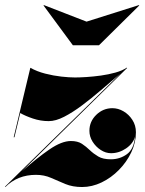

<svg xmlns="http://www.w3.org/2000/svg" viewBox="-60 -742 582 772"><path d="M288 -655 498.5 -721.5 500 -720 338 -560H233L115 -720L116.5 -721.5ZM-5 -190 62 -469.5Q88.5 -454.5 121.8 -446Q155 -437.5 186.8 -434Q218.5 -430.5 241.5 -430.5Q259.5 -430.5 287.2 -432.2Q315 -434 345.8 -438.2Q376.5 -442.5 404.2 -450.2Q432 -458 449.5 -470L451 -468.5L28 -53Q89 -107 138.5 -141Q188 -175 225 -175Q252.5 -175 269.5 -163.8Q286.5 -152.5 301.2 -138.2Q316 -124 335 -112.8Q354 -101.5 385.5 -101.5Q422 -101.5 450.2 -122Q478.5 -142.5 483 -192.5Q475 -164.5 446.8 -145.2Q418.5 -126 386.5 -126Q365 -126 345 -139Q325 -152 312.2 -172.5Q299.5 -193 299.5 -216Q299.5 -253.5 327 -280.2Q354.5 -307 392 -307Q415 -307 436.5 -294.5Q458 -282 472.2 -260Q486.5 -238 486.5 -210Q486.5 -169 468 -129.8Q449.5 -90.5 418.2 -58.8Q387 -27 348.5 -8.5Q310 10 270 10Q232 10 202.5 -2.2Q173 -14.5 145.2 -26.8Q117.5 -39 84.5 -39Q10.5 -39 -38.5 10L-40 8.5L424.5 -446.5Q386 -414 346.8 -380.2Q307.5 -346.5 269.8 -318.2Q232 -290 198 -272.5Q164 -255 136 -255Q103 -255 72 -265.5Q41 -276 21.5 -287.5L-2 -190Z"/></svg>

Font: Bodoni* 72pt Fatface
Style: Italic
Weight: 900
Italic angle: -13°
Version: Version 2.3